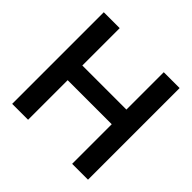

<svg xmlns="http://www.w3.org/2000/svg" viewBox="-171 -844 1008 1008"><g transform="rotate(45 332.5 -340.0)"><path d="M50.8 0V-680.2H168.9V-402.8H496.1V-680.2H613.8V0H496.1V-293.9H168.9V0Z"/></g></svg>

Font: TASA Orbiter Display SemiBold
Style: Regular
Weight: 600
Designer: Weizhong Zhang
Version: Version 1.000;Glyphs 3.1.2 (3151)